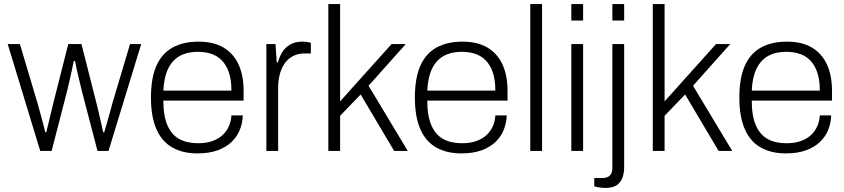

<svg xmlns="http://www.w3.org/2000/svg" viewBox="-20 -743 4155 945"><path d="M178 0 18 -526H78L165 -234Q171 -214 178 -187Q185 -160 192 -135Q199 -110 203 -92H208Q213 -112 219 -138.5Q225 -165 231.5 -190.5Q238 -216 242 -234L316 -526H381L455 -234Q460 -215 466 -189Q472 -163 478 -137Q484 -111 488 -92H493Q499 -111 506 -136.5Q513 -162 520.5 -188Q528 -214 533 -234L620 -526H675L514 0H460L384 -291Q380 -309 373 -336Q366 -363 360 -391.5Q354 -420 349 -443H343Q339 -422 333 -394Q327 -366 320.5 -338.5Q314 -311 309 -290L234 0Z M952 12Q879 12 827.5 -17.5Q776 -47 749.5 -108Q723 -169 723 -263Q723 -358 749.5 -418.5Q776 -479 828.5 -508.5Q881 -538 958 -538Q1031 -538 1080 -509Q1129 -480 1154 -426Q1179 -372 1179 -296V-248H784Q784 -172 804.5 -125.5Q825 -79 863 -58.5Q901 -38 954 -38Q997 -38 1027.5 -49.5Q1058 -61 1077.5 -80Q1097 -99 1107.5 -124Q1118 -149 1119 -175H1175Q1174 -139 1161 -105.5Q1148 -72 1121 -45.5Q1094 -19 1052 -3.5Q1010 12 952 12ZM784 -297H1119Q1119 -350 1106.5 -386.5Q1094 -423 1072 -445.5Q1050 -468 1020 -478Q990 -488 954 -488Q901 -488 864.5 -467.5Q828 -447 807.5 -405Q787 -363 784 -297Z M1291 0V-526H1336L1342 -436H1348Q1354 -460 1367.5 -483.5Q1381 -507 1406 -522.5Q1431 -538 1468 -538Q1483 -538 1494 -536Q1505 -534 1510 -532V-480H1481Q1445 -480 1419.5 -465.5Q1394 -451 1378.5 -427Q1363 -403 1356 -373Q1349 -343 1349 -312V0Z M1596 0V-723H1654V-244L1907 -526H1977L1794 -321L1987 0H1920L1755 -278L1654 -173V0Z M2251 12Q2178 12 2126.5 -17.5Q2075 -47 2048.5 -108Q2022 -169 2022 -263Q2022 -358 2048.5 -418.5Q2075 -479 2127.5 -508.5Q2180 -538 2257 -538Q2330 -538 2379 -509Q2428 -480 2453 -426Q2478 -372 2478 -296V-248H2083Q2083 -172 2103.5 -125.5Q2124 -79 2162 -58.5Q2200 -38 2253 -38Q2296 -38 2326.5 -49.5Q2357 -61 2376.5 -80Q2396 -99 2406.5 -124Q2417 -149 2418 -175H2474Q2473 -139 2460 -105.5Q2447 -72 2420 -45.5Q2393 -19 2351 -3.5Q2309 12 2251 12ZM2083 -297H2418Q2418 -350 2405.5 -386.5Q2393 -423 2371 -445.5Q2349 -468 2319 -478Q2289 -488 2253 -488Q2200 -488 2163.5 -467.5Q2127 -447 2106.5 -405Q2086 -363 2083 -297Z M2590 0V-723H2648V0Z M2792 -642V-723H2850V-642ZM2792 0V-526H2850V0Z M2994 -642V-723H3052V-642ZM2959 182Q2949 182 2939.5 181Q2930 180 2920.5 178Q2911 176 2905 174V133H2946Q2970 133 2982 120.5Q2994 108 2994 83V-526H3052V80Q3052 107 3044 130.5Q3036 154 3016 168Q2996 182 2959 182Z M3193 0V-723H3251V-244L3504 -526H3574L3391 -321L3584 0H3517L3352 -278L3251 -173V0Z M3848 12Q3775 12 3723.5 -17.5Q3672 -47 3645.5 -108Q3619 -169 3619 -263Q3619 -358 3645.5 -418.5Q3672 -479 3724.5 -508.5Q3777 -538 3854 -538Q3927 -538 3976 -509Q4025 -480 4050 -426Q4075 -372 4075 -296V-248H3680Q3680 -172 3700.5 -125.5Q3721 -79 3759 -58.5Q3797 -38 3850 -38Q3893 -38 3923.5 -49.5Q3954 -61 3973.5 -80Q3993 -99 4003.5 -124Q4014 -149 4015 -175H4071Q4070 -139 4057 -105.5Q4044 -72 4017 -45.5Q3990 -19 3948 -3.5Q3906 12 3848 12ZM3680 -297H4015Q4015 -350 4002.5 -386.5Q3990 -423 3968 -445.5Q3946 -468 3916 -478Q3886 -488 3850 -488Q3797 -488 3760.5 -467.5Q3724 -447 3703.5 -405Q3683 -363 3680 -297Z"/></svg>

Font: Archivo SemiBold ExtraLight
Style: Regular
Weight: 250
Version: Version 2.001